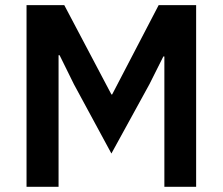

<svg xmlns="http://www.w3.org/2000/svg" viewBox="-20 -718 857 738"><path d="M82 0V-698.2H227.1L408.2 -355H411.1L589.8 -698.2H733.9V0H611.8V-501H607.9L554.2 -394L408.2 -127.9L264.2 -394L209 -505.9H205.1V0Z"/></svg>

Font: Anuphan SemiBold
Style: Bold
Weight: 600
Designer: Mike Abbink, Paul van der Laan, Pieter van Rosmalen, Mint Tantisuwanna
Foundry: Bold Monday; Cadson Demak
Version: Version 3.002;hotconv 1.0.109;makeotfexe 2.5.65596